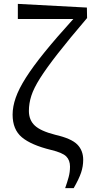

<svg xmlns="http://www.w3.org/2000/svg" viewBox="-20 -765 484 990"><path d="M316 205Q327 174 334 148Q341 122 341 94Q341 61 321.5 41.5Q302 22 243 8Q141 -17 93 -57Q45 -97 45 -174Q45 -215 61 -261Q77 -307 113.5 -364.5Q150 -422 210 -496Q270 -570 358 -667H72V-745L428 -726L429 -672Q336 -563 277.5 -488Q219 -413 186.5 -361.5Q154 -310 141.5 -271Q129 -232 129 -193Q129 -146 159.5 -117.5Q190 -89 265 -70Q348 -51 378.5 -20Q409 11 409 59Q409 93 398 125.5Q387 158 360 205Z"/></svg>

Font: Source Serif Pro
Style: Regular
Weight: 400
Designer: Frank Grießhammer
Foundry: Adobe Systems Incorporated
Version: Version 3.001;hotconv 1.0.111;makeotfexe 2.5.65597